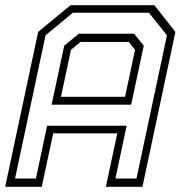

<svg xmlns="http://www.w3.org/2000/svg" viewBox="-37 -720 701 740"><path d="M-17 0 110 -597 235 -700H558L639 -597L512 0H371L415 -206H168L124 0ZM21 -32H101.5L144.5 -235.5H451L408 -32H489L606.5 -584L537 -671H244L138.5 -584ZM198 -347H445L483.5 -528L459.5 -558.5H273.5L236.5 -528ZM162 -316.5 210.5 -544 267 -590H480L517 -544L468.5 -316.5Z"/></svg>

Font: Tourney Light
Style: Italic
Weight: 300
Italic angle: -12°
Version: Version 1.015